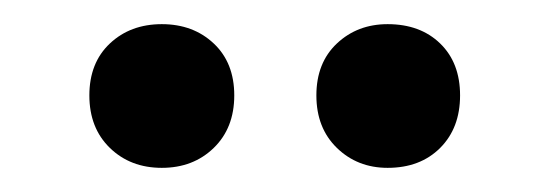

<svg xmlns="http://www.w3.org/2000/svg" viewBox="-20 -703 455 159"><path d="M301 -564Q276 -564 259 -580.5Q242 -597 242 -624Q242 -651 259 -667Q276 -683 301 -683Q328 -683 344.5 -667Q361 -651 361 -624Q361 -597 344.5 -580.5Q328 -564 301 -564ZM114 -564Q88 -564 71 -580.5Q54 -597 54 -624Q54 -651 71 -667Q88 -683 114 -683Q140 -683 157 -667Q174 -651 174 -624Q174 -597 157 -580.5Q140 -564 114 -564Z"/></svg>

Font: Space Grotesk Light
Style: Regular
Weight: 400
Version: Version 2.000